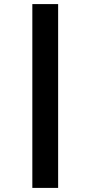

<svg xmlns="http://www.w3.org/2000/svg" viewBox="-20 -780 442 938"><path d="M264 138H138V-760H264Z"/></svg>

Font: IBM Plex Sans
Style: Bold
Weight: 700
Designer: Mike Abbink, Paul van der Laan, Pieter van Rosmalen
Foundry: Bold Monday
Version: Version 3.201